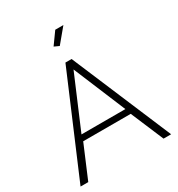

<svg xmlns="http://www.w3.org/2000/svg" viewBox="-211 -1052 1098 1186"><g transform="rotate(-30 337.5 -458.5)"><path d="M14 0 316 -710H360L660 0H606L507 -234H168L69 0ZM180 -276H493L338 -648ZM421 -917 337 -816 302 -832 363 -917Z"/></g></svg>

Font: Raleway
Style: Light
Weight: 300
Designer: Matt McInerney, Pablo Impallari, Rodrigo Fuenzalida
Foundry: Matt McInerney, Pablo Impallari, Rodrigo Fuenzalida
Version: Version 3.000